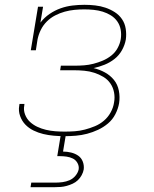

<svg xmlns="http://www.w3.org/2000/svg" viewBox="-20 -558 640 798"><path d="M249 8Q226 8 203.5 6Q181 4 160 -1Q139 -6 119.5 -15.5Q100 -25 85.5 -40Q71 -55 63.5 -76Q56 -97 60 -119Q60 -121 60.5 -122.5Q61 -124 61 -126H82Q81 -124 81 -123Q81 -122 81 -120Q77 -101 84 -82.5Q91 -64 104.5 -51.5Q118 -39 135 -31Q152 -23 171 -18.5Q190 -14 209.5 -12.5Q229 -11 249 -11Q270 -11 291 -12.5Q312 -14 333 -19.5Q354 -25 374.5 -33.5Q395 -42 412 -56.5Q429 -71 440 -91Q451 -111 454 -132Q458 -153 454 -174Q450 -195 438.5 -211.5Q427 -228 409.5 -238.5Q392 -249 372 -255.5Q352 -262 330.5 -264Q309 -266 288 -266H230L233 -285H291Q310 -285 329.5 -286.5Q349 -288 368.5 -293Q388 -298 407 -306Q426 -314 442.5 -327Q459 -340 469 -358.5Q479 -377 482 -396Q485 -416 481.5 -435Q478 -454 467.5 -469Q457 -484 441 -494Q425 -504 407 -509.5Q389 -515 369.5 -517Q350 -519 330 -519Q310 -519 289.5 -517Q269 -515 249 -509.5Q229 -504 209.5 -494Q190 -484 174.5 -468.5Q159 -453 149.5 -433.5Q140 -414 136 -394L129 -349H108L138 -530H159L148 -464Q164 -485 186 -500Q208 -515 232 -523.5Q256 -532 281 -535Q306 -538 331 -538Q353 -538 375.5 -535.5Q398 -533 418.5 -526Q439 -519 457 -507.5Q475 -496 487 -478.5Q499 -461 502.5 -438.5Q506 -416 503 -394Q499 -371 487 -349.5Q475 -328 456 -313Q437 -298 414.5 -289Q392 -280 369 -275Q394 -269 416 -257Q438 -245 453.5 -226Q469 -207 474 -181Q479 -155 475 -129Q471 -106 459.5 -83.5Q448 -61 429 -45Q410 -29 387.5 -18.5Q365 -8 342 -2Q319 4 295.5 6Q272 8 249 8ZM107 220 110 201H210Q225 201 240 199Q255 197 269 191Q283 185 293.5 172.5Q304 160 307 146Q309 132 302 119.5Q295 107 283 101Q271 95 257 93Q243 91 229 91H218L233 0H254L242 72Q259 72 275.5 76Q292 80 305 89Q318 98 324 113.5Q330 129 328 146Q326 158 319.5 170Q313 182 303.5 191Q294 200 282 205.5Q270 211 257.5 214.5Q245 218 232.5 219Q220 220 207 220Z"/></svg>

Font: Iosevka Curly Slab ThExObl
Style: Regular
Weight: 100
Width: 7
Italic angle: -9°
Monospace: yes
Designer: Belleve Invis
Foundry: Belleve Invis
Version: Version 11.1.0; ttfautohint (v1.8.3)